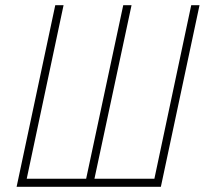

<svg xmlns="http://www.w3.org/2000/svg" viewBox="-20 -720 789 740"><path d="M717 -700 575 -31H344L487 -700H455L312 -31H83L225 -700H193L44 0H600L749 -700Z"/></svg>

Font: Advent Pro ExtraLight
Style: Italic
Weight: 250
Italic angle: -12°
Version: Version 3.000